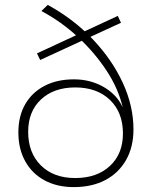

<svg xmlns="http://www.w3.org/2000/svg" viewBox="-20 -763 611 784"><path d="M175 -743Q281 -685 359.5 -602Q438 -519 481.5 -424.5Q525 -330 525 -235Q525 -163 495 -110Q465 -57 410.5 -28Q356 1 281 1Q213 1 162 -26.5Q111 -54 83 -104.5Q55 -155 55 -222Q55 -289 83 -337.5Q111 -386 162 -412.5Q213 -439 282 -439Q349 -439 403 -408Q457 -377 481 -325Q463 -402 414.5 -475.5Q366 -549 298 -612Q230 -675 149 -718ZM287 -406Q200 -406 147.5 -357Q95 -308 95 -225Q95 -139 147 -87.5Q199 -36 287 -36Q376 -36 429 -85.5Q482 -135 482 -218Q482 -304 429 -355Q376 -406 287 -406ZM131 -545 461 -698 474 -670 144 -518Z"/></svg>

Font: Alexandria ExtraLight
Style: Regular
Weight: 250
Designer: Mohamed Gaber
Foundry: Kief Type Foundry
Version: Version 5.100